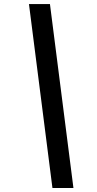

<svg xmlns="http://www.w3.org/2000/svg" viewBox="-20 -795 476 942"><path d="M237.3 127.4 122.1 -774.9H225.1L340.3 127.4Z"/></svg>

Font: Schibsted Grotesk SemiBold
Style: Italic
Weight: 600
Italic angle: -12°
Designer: Bakken & Baeck AS, Henrik Kongsvoll
Foundry: Schibsted ASA
Version: Version 1.100;gftools[0.9.25]